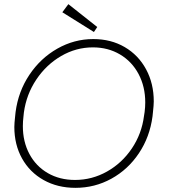

<svg xmlns="http://www.w3.org/2000/svg" viewBox="-20 -890 848 924"><path d="M49 -279Q49 -296 53 -332L55 -351Q68 -450 121.5 -530Q175 -610 256 -656Q337 -702 429 -702Q514 -702 580 -663.5Q646 -625 683 -556.5Q720 -488 720 -402Q720 -385 716 -349L714 -330Q701 -231 648.5 -152.5Q596 -74 516 -30Q436 14 343 14Q257 14 190 -23.5Q123 -61 86 -127.5Q49 -194 49 -279ZM673 -332 676 -351Q679 -375 679 -397Q679 -473 647 -533.5Q615 -594 557.5 -628Q500 -662 427 -662Q346 -662 274.5 -620.5Q203 -579 155 -507.5Q107 -436 95 -349L93 -330Q90 -306 90 -283Q90 -208 121.5 -149Q153 -90 210 -57Q267 -24 341 -24Q423 -24 495 -64.5Q567 -105 614.5 -175.5Q662 -246 673 -332ZM280 -831 309 -870 448 -760 432 -736Z"/></svg>

Font: Bellota Light
Style: Italic
Weight: 300
Italic angle: -7.5°
Designer: Kemie Guaida
Foundry: Kemie Guaida
Version: Version 4.001